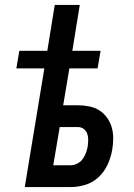

<svg xmlns="http://www.w3.org/2000/svg" viewBox="-20 -755 540 775"><path d="M80 0 159 -479H46L58 -550H171L201 -735H302L272 -550H386L374 -479H260L235 -330H295Q318 -330 340.5 -325.5Q363 -321 381 -309.5Q399 -298 412 -280Q425 -262 431 -241Q437 -220 437 -197Q437 -174 433 -151Q428 -121 415 -92Q402 -63 379 -41Q356 -19 326 -9.5Q296 0 267 0ZM266 -88Q279 -88 292.5 -95Q306 -102 314 -113.5Q322 -125 327 -138Q332 -151 334 -164Q336 -178 336 -191Q336 -204 332 -215.5Q328 -227 318 -234.5Q308 -242 295 -242H221L195 -88Z"/></svg>

Font: Iosevka Term Curly SmBd Obl
Style: Regular
Weight: 600
Italic angle: -9°
Designer: Belleve Invis
Foundry: Belleve Invis
Version: Version 32.3.0